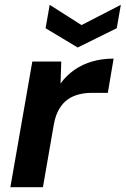

<svg xmlns="http://www.w3.org/2000/svg" viewBox="-20 -776 521 796"><path d="M23 0 114 -521H234L231 -430Q256 -464 289.5 -487Q323 -510 363.5 -521.5Q404 -533 451 -533L427 -391H359Q332 -391 306.5 -384.5Q281 -378 260.5 -363.5Q240 -349 225 -323.5Q210 -298 203 -259L158 0ZM481 -756 464 -659 302 -579 169 -659 186 -756 318 -672Z"/></svg>

Font: DM Sans 10pt
Style: Bold Italic
Weight: 700
Italic angle: -10°
Version: Version 4.004;gftools[0.9.30]